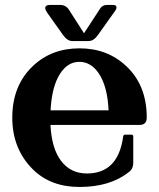

<svg xmlns="http://www.w3.org/2000/svg" viewBox="-20 -741 639 771"><path d="M221.7 -721.2Q244.6 -721.2 257.3 -701.2L317.4 -607.4L382.3 -707Q391.6 -721.2 409.7 -721.2H434.6Q447.8 -721.2 447.8 -711.4Q447.8 -705.1 442.9 -698.2L373 -600.1Q356 -576.2 335.9 -576.2H270.5Q250.5 -576.2 233.4 -600.1L170.9 -688Q161.6 -701.2 161.6 -708.5Q161.6 -721.2 180.7 -721.2ZM299.3 9.8Q184.1 9.8 112.8 -60.1Q29.3 -142.6 29.3 -268.6Q29.3 -397.9 112.8 -476.6Q187.5 -546.9 299.3 -546.9Q410.2 -546.9 485.8 -476.6Q569.3 -399.4 569.3 -268.6Q569.3 -239.3 540 -239.3H182.6Q187.5 -144.5 225.1 -95.2Q263.2 -44.4 329.1 -44.4Q454.6 -44.4 474.6 -192.9Q475.6 -200.2 481.9 -200.2H507.8Q515.1 -200.2 515.1 -192.9V-86.9Q515.1 -63.5 498.5 -50.8Q422.9 9.8 299.3 9.8ZM183.1 -297.9H416Q411.6 -394 377 -445.8Q345.2 -492.7 298.8 -492.7Q252.4 -492.7 221.7 -445.8Q188 -394 183.1 -297.9Z"/></svg>

Font: Simply Serif
Style: Bold
Weight: 700
Designer: Wojciech Kalinowski "wmk69" (wmk69@o2.pl)
Foundry: Wojciech Kalinowski "wmk69" (wmk69@o2.pl)
Version: Version 1.0.0; 2022-02-18